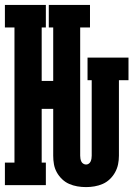

<svg xmlns="http://www.w3.org/2000/svg" viewBox="-22 -755 544 783"><path d="M329 8Q311 8 293.5 5Q276 2 260 -5Q244 -12 231 -24.5Q218 -37 209.5 -52.5Q201 -68 198 -85Q195 -102 195 -120V-311H148V-92H165V0H-2V-92H37V-643H-2V-735H165V-643H148V-425H195V-643H177V-735H345V-643H305V-120Q305 -114 306 -108Q307 -102 309.5 -96.5Q312 -91 317.5 -87.5Q323 -84 329 -84Q335 -84 340 -87.5Q345 -91 347.5 -96.5Q350 -102 351 -108Q352 -114 352 -120V-428H335V-520H502V-428H463V-120Q463 -102 459.5 -85Q456 -68 447.5 -52.5Q439 -37 426 -24.5Q413 -12 397 -5Q381 2 363.5 5Q346 8 329 8Z"/></svg>

Font: Iosevka Curly Slab Heavy
Style: Regular
Weight: 900
Monospace: yes
Designer: Belleve Invis
Foundry: Belleve Invis
Version: Version 22.1.2; ttfautohint (v1.8.4)